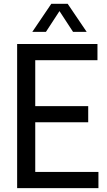

<svg xmlns="http://www.w3.org/2000/svg" viewBox="-20 -966 547 986"><path d="M68 0V-740H480.5V-657H161V-421H433V-338H161V-83H485.5V0ZM146 -802.5 243.5 -946.5H327.5L425 -802.5H355L285.5 -909L216 -802.5Z"/></svg>

Font: Encode Sans Condensed Medium
Style: Regular
Weight: 500
Width: 3
Designer: Multiple Designers
Foundry: Impallari Type
Version: Version 3.000; ttfautohint (v1.8.3) -l 8 -r 50 -G 200 -x 14 